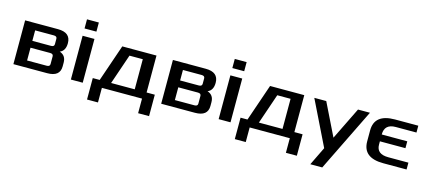

<svg xmlns="http://www.w3.org/2000/svg" viewBox="-62 -1242 4544 2033"><g transform="rotate(15 2210.0 -225.0)"><path d="M65 0V-480H425Q565 -480 565 -363Q565 -280 505 -255Q575 -232 575 -153V-112Q575 0 435 0ZM195 -75H410Q445 -75 445 -103V-187Q445 -215 410 -215H195ZM195 -290H400Q435 -290 435 -318V-377Q435 -405 400 -405H195Z M695 0V-480H825V0ZM695 -560V-660H825V-560Z M915 -75H991L1130 -480H1505V-75H1595V160H1475V0H1035V160H915ZM1116 -75H1375V-405H1229Z M1685 0V-480H2045Q2185 -480 2185 -363Q2185 -280 2125 -255Q2195 -232 2195 -153V-112Q2195 0 2055 0ZM1815 -75H2030Q2065 -75 2065 -103V-187Q2065 -215 2030 -215H1815ZM1815 -290H2020Q2055 -290 2055 -318V-377Q2055 -405 2020 -405H1815Z M2315 0V-480H2445V0ZM2315 -560V-660H2445V-560Z M2535 -75H2611L2750 -480H3125V-75H3215V160H3095V0H2655V160H2535ZM2736 -75H2995V-405H2849Z M3235 -480H3366L3540 -125L3714 -480H3845L3507 210H3376L3474 8Z M3895 -180V-300Q3895 -480 4120 -480H4375V-405H4148Q4025 -405 4025 -290H4305V-215H4025V-179Q4025 -75 4155 -75H4375V0H4120Q3895 0 3895 -180Z"/></g></svg>

Font: Xolonium
Style: Regular
Weight: 400
Designer: Severin Meyer
Version: Version 4.2